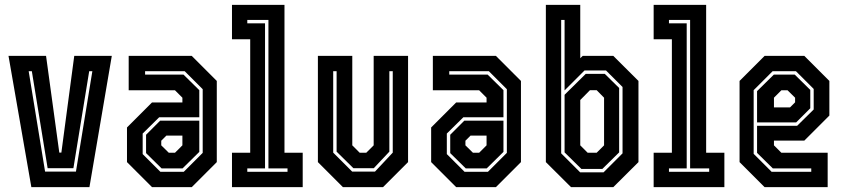

<svg xmlns="http://www.w3.org/2000/svg" viewBox="-20 -770 3480 790"><path d="M109 0 15 -540H169.5L224 -142H232.5L285.5 -540H440L348 0ZM165.5 -64H292.5L360 -477H347L282 -78H176L111 -477H98Z M605.5 0 502.5 -103V-245.5L605.5 -348.5H730.5V-368L700 -398.5H509.5V-540H769L872 -437V-103L769 0ZM640 -63H736L814 -141V-403L740 -477H577V-463H735L800 -399V-287.5H635L567 -220.5V-136ZM645 -77 581 -140V-215.5L639 -273.5H800V-145L731 -77ZM674.5 -141.5H700L730.5 -172V-212H664.5L643.5 -191V-172Z M934.5 0V-141.5H1009.5V-608.5H934.5V-750H1150.5V-141.5H1225.5V0ZM997.5 -63H1163V-77H1084.5V-688H997.5V-674H1070.5V-77H997.5Z M1391 0 1288 -103V-540H1429.5V-172L1460 -141.5H1487L1517.5 -172V-540H1659V-103L1556 0ZM1429 -64H1523L1596 -142V-477H1582V-146L1518 -78H1434L1365 -146V-477H1351V-142Z M1857 0 1754 -103V-245.5L1857 -348.5H1982V-368L1951.5 -398.5H1761V-540H2020.5L2123.5 -437V-103L2020.5 0ZM1891.5 -63H1987.5L2065.5 -141V-403L1991.5 -477H1828.5V-463H1986.5L2051.5 -399V-287.5H1886.5L1818.5 -220.5V-136ZM1896.5 -77 1832.5 -140V-215.5L1890.5 -273.5H2051.5V-145L1982.5 -77ZM1926 -141.5H1951.5L1982 -172V-212H1916L1895 -191V-172Z M2329.5 0 2226 -103V-750H2367.5V-530.5L2377.5 -540H2503.5L2607 -437V-103L2503.5 0ZM2367 -61H2463.5L2541.5 -139V-412L2473.5 -480H2385L2303 -398V-688H2289V-139ZM2372 -75 2303 -143V-380L2390 -466H2468.5L2527.5 -408V-143L2458.5 -75ZM2398 -141.5H2435L2465.5 -172V-368L2435 -399H2407.5L2367.5 -358.5V-172Z M2669.5 0V-141.5H2744.5V-608.5H2669.5V-750H2885.5V-141.5H2960.5V0ZM2732.5 -63H2898V-77H2819.5V-688H2732.5V-674H2805.5V-77H2732.5Z M3289.5 -540 3392.5 -437V-294.5L3289.5 -191.5H3164.5V-172L3195 -141.5H3385.5V0H3126L3023 -103V-437L3126 -540ZM3255 -477H3159L3081 -399V-137L3155 -63H3318V-77H3160L3095 -141V-252.5H3260L3328 -319.5V-404ZM3250 -463 3314 -400V-324.5L3256 -266.5H3095V-395L3164 -463ZM3220.5 -398.5H3195L3164.5 -368V-328H3230.5L3251.5 -349V-368Z"/></svg>

Font: Tourney Condensed Regular
Style: Bold
Weight: 700
Width: 3
Designer: Tyler Finck
Foundry: Etcetera Type Co
Version: Version 1.010; ttfautohint (v1.8.3)